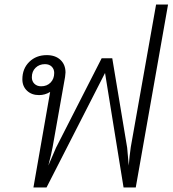

<svg xmlns="http://www.w3.org/2000/svg" viewBox="-20 -830 764 850"><path d="M724 -810 581 0H527L445 -507L186 0H128L202 -423Q179 -409 153 -409Q120 -409 99.5 -428.5Q79 -448 79 -479Q79 -526 109.5 -556Q140 -586 187 -586Q225 -586 247.5 -565Q270 -544 270 -509Q270 -503 268 -489L213 -179Q208 -150 194 -97L228 -176L430 -572H477L543 -176L550 -97Q553 -138 559 -179L671 -810ZM162 -448Q188 -448 204 -464.5Q220 -481 220 -507Q220 -524 209 -535Q198 -546 179 -546Q154 -546 137.5 -530Q121 -514 121 -488Q121 -470 132.5 -459Q144 -448 162 -448Z"/></svg>

Font: Sarabun ExtraLight
Style: Italic
Weight: 275
Italic angle: -10°
Designer: Suppakit Chalermlarp | Katatrad Co.,Ltd.
Foundry: Cadson Demak Co.,Ltd.
Version: Version 1.000; ttfautohint (v1.6)